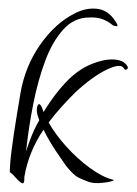

<svg xmlns="http://www.w3.org/2000/svg" viewBox="-20 -426 320 450"><path d="M250 -377Q259 -364 253 -364.5Q247 -365 244 -367Q235 -375 221.5 -380.5Q208 -386 189 -385Q154 -385 128.5 -357Q103 -329 86 -283.5Q69 -238 58 -182.5Q47 -127 41 -71Q47 -90 54.5 -108.5Q62 -127 72 -144Q71 -147 70 -150.5Q69 -154 68 -156Q64 -172 69 -180Q74 -188 82 -164V-163Q109 -208 141 -240Q167 -265 196 -276.5Q225 -288 248 -286.5Q271 -285 279 -270Q281 -266 277 -263.5Q273 -261 271 -265Q264 -279 230.5 -263Q197 -247 156 -209Q141 -194 125 -176.5Q109 -159 94 -139Q109 -112 135 -83Q161 -54 190.5 -32.5Q220 -11 244 -5Q251 -4 240.5 -1Q230 2 214 3Q198 4 187 0Q174 -5 163.5 -10Q153 -15 135 -37Q130 -44 113 -69Q96 -94 82 -122Q65 -97 53.5 -69Q42 -41 37 -11V-6Q37 7 30 2.5Q23 -2 15 -11.5Q7 -21 3 -22Q3 -42 7.5 -76.5Q12 -111 18 -147.5Q24 -184 28 -208Q39 -271 74 -321Q109 -371 154 -394Q180 -408 206.5 -405.5Q233 -403 250 -377Z"/></svg>

Font: Lovers Quarrel
Style: Regular
Weight: 400
Designer: Robert E. Leuschke
Foundry: Robert E. Leuschke
Version: Version 1.010; ttfautohint (v1.8.3)